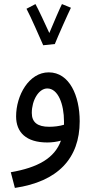

<svg xmlns="http://www.w3.org/2000/svg" viewBox="-20 -692 458 942"><path d="M192 -470 249 -476C265 -516 315 -628 328 -654L284 -672C276 -657 244 -583 222 -530C202 -574 167 -649 154 -672L110 -649C132 -608 175 -508 192 -470ZM53 230C263 199 371 86 371 -97C371 -222 321 -337 219 -337C122 -337 59 -224 59 -121C59 -43 108 7 212 7C234 7 258 4 279 -2C248 84 166 130 33 153ZM136 -138C136 -200 170 -258 212 -258C265 -258 294 -181 294 -96C294 -91 294 -85 294 -80C272 -73 245 -70 221 -70C164 -70 136 -92 136 -138Z"/></svg>

Font: Noto Sans Arabic UI SmCn
Style: Regular
Weight: 400
Width: 4
Designer: Monotype Design Team, Nadine Chahine and Nizar Qandah
Foundry: Monotype Imaging Inc.
Version: Version 2.010